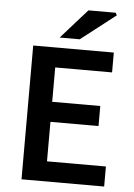

<svg xmlns="http://www.w3.org/2000/svg" viewBox="-58 -891 653 935"><g transform="rotate(5 269.0 -424.0)"><path d="M83 0V-654H477V-557H199V-389H434V-291H199V-98H487V0ZM208 -704 336 -848H469L476 -836L306 -704Z"/></g></svg>

Font: Mada SemiBold
Style: Regular
Weight: 600
Designer: Khaled Hosny
Version: Version 1.5